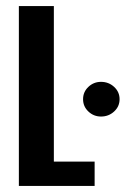

<svg xmlns="http://www.w3.org/2000/svg" viewBox="-20 -611 413 631"><path d="M42 0V-591H157V-80H291V0ZM312 -228Q288 -228 270.5 -244.5Q253 -261 253 -285Q253 -309 270.5 -325.5Q288 -342 312 -342Q337 -342 355 -325.5Q373 -309 373 -285Q373 -261 355 -244.5Q337 -228 312 -228Z"/></svg>

Font: Alumni Sans
Style: Bold
Weight: 700
Designer: Robert E. Leuschke
Foundry: Robert E. Leuschke
Version: Version 1.018